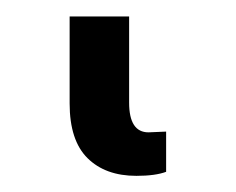

<svg xmlns="http://www.w3.org/2000/svg" viewBox="-20 21 286 233"><path d="M64.5 146.5V41H136.7V145.5Q136.7 181.6 160.2 181.6L181.6 180.7V229.5Q168.5 234.4 145.5 234.4Q107.9 234.4 86.2 212.9Q64.5 191.4 64.5 146.5Z"/></svg>

Font: Pretendard JP
Style: Regular
Weight: 400
Designer: Base glyphs from Inter by Rasmus Andersson; Hangeul glyphs from Noto Sans CJK(Source Han Sans) by Jang Soo-young and Kan
Foundry: Kil Hyung-jin
Version: Version 1.309